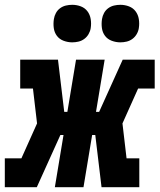

<svg xmlns="http://www.w3.org/2000/svg" viewBox="-44 -778 664 798"><path d="M-24 0V-120H45L110 -265L93 -410H40V-530H197L223 -313H236L272 -530H391L355 -313H368L466 -530H599V-410H530L465 -265L482 -120H535V0H378L352 -217H339L303 0H184L220 -217H207L109 0ZM456 -602Q438 -602 420.5 -608.5Q403 -615 392.5 -629Q382 -643 379.5 -661.5Q377 -680 380 -699Q382 -712 388.5 -724Q395 -736 406 -744Q417 -752 430 -755Q443 -758 456 -758Q475 -758 492 -751.5Q509 -745 519.5 -731Q530 -717 533 -698.5Q536 -680 533 -661Q531 -648 524 -636Q517 -624 506 -616Q495 -608 482 -605Q469 -602 456 -602ZM256 -602Q238 -602 220.5 -608.5Q203 -615 192.5 -629Q182 -643 179.5 -661.5Q177 -680 180 -699Q182 -712 188.5 -724Q195 -736 206 -744Q217 -752 230 -755Q243 -758 256 -758Q275 -758 292 -751.5Q309 -745 319.5 -731Q330 -717 333 -698.5Q336 -680 333 -661Q331 -648 324 -636Q317 -624 306 -616Q295 -608 282 -605Q269 -602 256 -602Z"/></svg>

Font: Iosevka Slab Heavy Extended
Style: Italic
Weight: 900
Width: 7
Italic angle: -9°
Monospace: yes
Designer: Belleve Invis
Foundry: Belleve Invis
Version: Version 11.1.0; ttfautohint (v1.8.3)